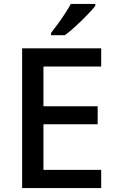

<svg xmlns="http://www.w3.org/2000/svg" viewBox="-20 -961 595 981"><path d="M497 0H93V-714H497V-621H202V-418H479V-326H202V-93H497ZM467 -931Q452 -912 424.5 -883.5Q397 -855 366.5 -827Q336 -799 311 -781H241V-793Q256 -812 275 -838Q294 -864 312 -891.5Q330 -919 342 -941H467Z"/></svg>

Font: Noto Sans Lao Medium
Style: Regular
Weight: 500
Designer: Monotype Design Team
Foundry: Monotype Imaging Inc.
Version: Version 2.003; ttfautohint (v1.8.4.7-5d5b)